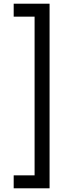

<svg xmlns="http://www.w3.org/2000/svg" viewBox="-20 -852 396 1038"><path d="M54 96V166H248V-832H54V-762H167V96Z"/></svg>

Font: Noto Sans Gurmukhi UI
Style: Regular
Weight: 400
Designer: Jelle Bosma - Monotype Design Team
Foundry: Monotype Imaging Inc.
Version: Version 2.004